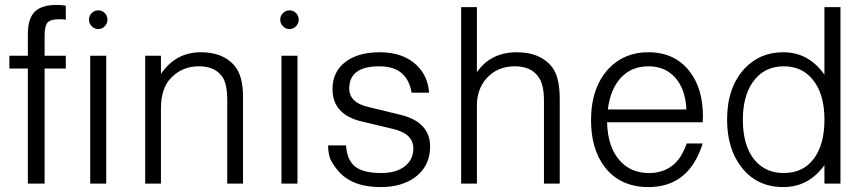

<svg xmlns="http://www.w3.org/2000/svg" viewBox="-20 -745 3509 779"><path d="M247 -519V-467H161V0H93V-467H18V-519H93V-606Q93 -669 120.5 -697Q148 -725 210 -725Q229 -725 247 -722V-665Q234 -667 221 -667Q185 -667 173 -653.5Q161 -640 161 -600V-519Z M411 -519V0H346V-519ZM379 -703Q394 -703 405 -692Q416 -681 416 -665Q416 -650 405 -638.5Q394 -627 379 -627Q363 -627 352 -638.5Q341 -650 341 -665Q341 -681 352 -692Q363 -703 379 -703Z M569 -519H633V-445Q693 -533 795 -533Q885 -533 931 -479Q966 -438 966 -354V0H902V-340Q902 -412 877 -440Q847 -476 787 -476Q720 -476 675 -430Q633 -388 633 -305V0H569Z M1187 -519V0H1122V-519ZM1155 -703Q1170 -703 1181 -692Q1192 -681 1192 -665Q1192 -650 1181 -638.5Q1170 -627 1155 -627Q1139 -627 1128 -638.5Q1117 -650 1117 -665Q1117 -681 1128 -692Q1139 -703 1155 -703Z M1721 -369H1650Q1632 -476 1519 -476Q1397 -476 1397 -386Q1397 -329 1474 -311L1602 -280Q1725 -251 1725 -151Q1725 -70 1663 -25Q1609 14 1524 14Q1407 14 1351 -53Q1328 -81 1320 -100.5Q1312 -120 1311 -155H1384Q1388 -95 1421 -69Q1454 -43 1527 -43Q1587 -43 1622 -70Q1657 -97 1657 -143Q1657 -203 1574 -222L1448 -252Q1329 -280 1329 -384Q1329 -453 1380.5 -493Q1432 -533 1521 -533Q1615 -533 1670 -481Q1716 -437 1721 -369Z M1851 0V-716H1915V-452Q1971 -533 2077 -533Q2172 -533 2219 -474Q2251 -434 2251 -345V0H2187V-336Q2187 -401 2166 -431Q2136 -476 2069 -476Q1997 -476 1953 -426Q1915 -382 1915 -318V0Z M2831 -249H2443Q2446 -145 2497 -91Q2541 -43 2613 -43Q2726 -43 2766 -163H2831Q2776 14 2611 14Q2496 14 2433 -68Q2378 -141 2378 -257Q2378 -390 2450 -467Q2513 -533 2610 -533Q2719 -533 2779 -454Q2832 -385 2832 -273Q2832 -266 2831 -249ZM2765 -301Q2761 -383 2720 -429.5Q2679 -476 2611 -476Q2543 -476 2500 -430.5Q2457 -385 2446 -301Z M3390 -716V0H3325V-75Q3261 14 3158 14Q3048 14 2985 -71Q2930 -145 2930 -260Q2930 -390 3001 -467Q3063 -533 3158 -533Q3261 -533 3325 -442V-716ZM3160 -476Q3078 -476 3033 -410Q2994 -353 2994 -259Q2994 -151 3044 -93Q3088 -43 3160 -43Q3238 -43 3281.5 -100.5Q3325 -158 3325 -260Q3325 -367 3275 -425Q3232 -476 3160 -476Z"/></svg>

Font: Almarai Light
Style: Regular
Weight: 300
Designer: Boutros International 2019
Foundry: Created by Boutros International 2019
Version: Version 1.10